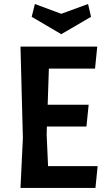

<svg xmlns="http://www.w3.org/2000/svg" viewBox="-20 -918 532 938"><path d="M279.3 -751Q243.2 -772.5 134.8 -835.9Q138.7 -851.6 150.4 -898.4Q182.6 -886.7 279.3 -850.6Q311.5 -862.3 410.2 -898.4Q414.1 -882.8 424.8 -835.9Q388.7 -814.5 279.3 -751ZM80.1 0Q83 -60.5 91.8 -243.2Q88.9 -354.5 80.1 -690.4Q173.8 -690.4 455.1 -690.4Q452.1 -663.1 444.3 -583Q387.7 -583 218.8 -583Q217.8 -539.1 212.9 -406.2Q262.7 -406.2 413.1 -406.2Q410.2 -379.9 402.3 -299.8Q353.5 -299.8 209 -299.8Q209 -290 208 -259.8Q210 -221.7 214.8 -106.4Q275.4 -106.4 457 -106.4Q454.1 -79.1 446.3 0Q354.5 0 80.1 0Z"/></svg>

Font: Acme Polish
Style: Regular
Weight: 400
Designer: Juan Pablo del Peral
Version: Version 1.002